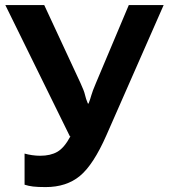

<svg xmlns="http://www.w3.org/2000/svg" viewBox="-20 -731 674 765"><path d="M77.9 -119.1V4.9Q93.5 10 111.7 12.2Q129.9 14.4 161.9 14.4Q244.6 14.4 298.3 -29.9Q352.1 -74.2 404.1 -192.4L632.1 -710.9H493.2L362.1 -399.7Q348.4 -367.4 344.2 -352.3Q340.1 -337.2 333 -318.6H330.1Q322 -337.4 318.7 -352.9Q315.4 -368.4 300.3 -400.9L156.2 -710.9H1.2L258.3 -188H260.7Q236.1 -142.1 208.6 -126.2Q181.2 -110.4 140.1 -110.4Q124.5 -110.4 107.9 -112.8Q91.3 -115.2 77.9 -119.1Z"/></svg>

Font: Roboto Flex
Style: Regular
Weight: 400
Designer: Berlow after Robertson
Foundry: Google
Version: Version 3.200;gftools[0.9.32]